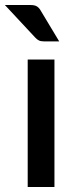

<svg xmlns="http://www.w3.org/2000/svg" viewBox="-41 -748 309 768"><path d="M69.8 -509.8H176.8V0H69.8ZM-21.5 -728H79.6Q98.1 -728 106.9 -722.2Q116.7 -715.8 123 -703.6L195.8 -582.5H134.8Q122.1 -582.5 115.2 -585.9Q107.4 -589.4 99.1 -598.6Z"/></svg>

Font: Lato-SemiBold
Style: Regular
Weight: 500
Designer: Lukasz Dziedzic with Adam Twardoch and Botio Nikoltchev
Foundry: tyPoland Lukasz Dziedzic
Version: ""